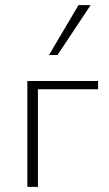

<svg xmlns="http://www.w3.org/2000/svg" viewBox="-20 -724 424 744"><path d="M86 0V-410H127V0ZM107 -378V-410H360V-378ZM170 -511 284 -704H331L203 -511Z"/></svg>

Font: Ysabeau ExtraLight
Style: Regular
Weight: 250
Designer: Christian Thalmann (Catharsis Fonts)
Version: Version 2.002